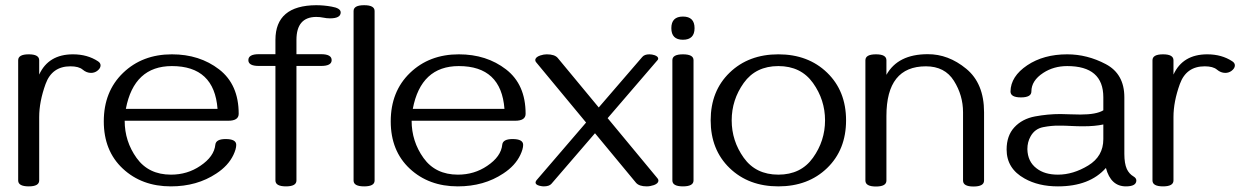

<svg xmlns="http://www.w3.org/2000/svg" viewBox="-20 -694 4708 727"><path d="M88.9 11.7Q48.8 11.7 48.8 -10.7V-465.8Q48.8 -488.3 88.9 -488.3Q128.4 -488.3 128.4 -465.8V-411.6Q163.6 -488.3 256.3 -488.3Q311 -488.3 351.1 -461.9Q360.8 -455.6 360.8 -446.3Q360.8 -435.1 347.7 -425.3Q337.4 -418 324.7 -418Q307.6 -418 293 -430.4Q278.3 -442.9 246.6 -442.9Q176.8 -442.9 152.6 -376Q128.4 -309.1 128.4 -251V-10.7Q128.4 11.7 88.9 11.7Z M627 11.7Q517.1 11.7 445.1 -55.4Q373 -122.6 373 -234.4Q373 -347.7 446 -418Q519 -488.3 630.9 -488.3Q735.8 -488.3 809.8 -431.2Q883.8 -374 883.8 -263.2Q883.8 -236.8 844.2 -236.8H452.1Q452.1 -158.7 497.3 -95.7Q542.5 -32.7 627.4 -32.7Q689.5 -32.7 738.3 -65.9Q791 -101.1 795.4 -146.5Q797.9 -167.5 834.5 -167.5Q874.5 -167.5 874.5 -145.5Q874.5 -129.9 863.8 -107.4Q844.2 -66.4 799.3 -37.1Q726.1 11.7 627 11.7ZM803.7 -281.7Q791.5 -443.8 630.9 -443.8Q487.3 -443.8 456.5 -281.7Z M1063 11.7Q1022.9 11.7 1022.9 -10.7V-444.3H960Q920.4 -444.3 920.4 -466.3Q920.4 -488.8 960 -488.8H1022.9V-543Q1022.9 -673.3 1177.2 -674.3Q1206.5 -674.3 1235.8 -668.9Q1270 -663.1 1270 -647Q1270 -624.5 1229.5 -624.5Q1216.8 -624.5 1204.1 -627.2Q1191.4 -629.9 1177.2 -629.9Q1102.5 -629.4 1102.5 -543V-488.8H1195.8Q1235.8 -488.8 1235.8 -466.3Q1235.8 -444.3 1195.8 -444.3H1102.5V-10.7Q1102.5 11.7 1063 11.7Z M1318.8 -652.3Q1318.8 -674.3 1358.9 -674.3Q1398.4 -674.3 1398.4 -652.3V-10.3Q1398.4 11.7 1358.9 11.7Q1318.8 11.7 1318.8 -10.3Z M1713.4 11.7Q1603.5 11.7 1531.5 -55.4Q1459.5 -122.6 1459.5 -234.4Q1459.5 -347.7 1532.5 -418Q1605.5 -488.3 1717.3 -488.3Q1822.3 -488.3 1896.2 -431.2Q1970.2 -374 1970.2 -263.2Q1970.2 -236.8 1930.7 -236.8H1538.6Q1538.6 -158.7 1583.7 -95.7Q1628.9 -32.7 1713.9 -32.7Q1775.9 -32.7 1824.7 -65.9Q1877.4 -101.1 1881.8 -146.5Q1884.3 -167.5 1920.9 -167.5Q1960.9 -167.5 1960.9 -145.5Q1960.9 -129.9 1950.2 -107.4Q1930.7 -66.4 1885.7 -37.1Q1812.5 11.7 1713.4 11.7ZM1890.1 -281.7Q1877.9 -443.8 1717.3 -443.8Q1573.7 -443.8 1543 -281.7Z M2038.6 11.7Q2032.2 11.7 2022.5 9.3Q2007.8 5.4 2007.8 -2.9Q2007.8 -6.3 2011.2 -11.2L2199.2 -230L2010.3 -458Q2006.8 -461.9 2006.8 -466.3Q2006.8 -477.5 2025.4 -483.9Q2038.6 -488.3 2050.3 -488.3Q2080.1 -488.3 2091.8 -474.6L2247.1 -287.1L2412.1 -478.5Q2420.4 -488.3 2439 -488.3Q2448.7 -488.3 2459 -484.9Q2472.2 -480 2472.2 -472.2Q2472.2 -468.8 2469.7 -466.3L2280.8 -246.6L2469.7 -18.6Q2473.1 -14.6 2473.1 -10.3Q2473.1 0.5 2456.1 6.8Q2441.9 11.7 2428.7 11.7Q2399.9 11.7 2388.2 -2L2232.9 -189.5L2067.9 2Q2059.6 11.7 2038.6 11.7Z M2565.9 -631.3Q2609.9 -631.3 2609.9 -587.4Q2609.9 -543.5 2565.9 -543.5Q2522 -543.5 2522 -587.4Q2522 -631.3 2565.9 -631.3ZM2525.9 -466.3Q2525.9 -488.3 2565.9 -488.3Q2606 -488.3 2606 -466.3V-10.7Q2606 11.7 2565.9 11.7Q2525.9 11.7 2525.9 -10.7Z M2927.2 -488.3Q3040 -488.3 3111.8 -418.9Q3183.6 -349.6 3183.6 -238.3Q3183.6 -127 3111.8 -57.6Q3040 11.7 2927.2 11.7Q2814.5 11.7 2742.7 -57.6Q2670.9 -127 2670.9 -238.3Q2670.9 -349.6 2742.7 -418.9Q2814.5 -488.3 2927.2 -488.3ZM2927.2 -443.8Q2841.8 -443.8 2796.1 -379.9Q2750.5 -315.9 2750.5 -238.3Q2750.5 -160.6 2796.1 -96.7Q2841.8 -32.7 2927.2 -32.7Q3012.7 -32.7 3058.3 -96.7Q3104 -160.6 3104 -238.3Q3104 -315.9 3058.3 -379.9Q3012.7 -443.8 2927.2 -443.8Z M3666 12.2Q3626.5 12.2 3626.5 -10.3V-269Q3626.5 -333 3592 -387.9Q3557.6 -442.9 3485.8 -442.9Q3336.4 -442.9 3336.4 -254.9V-10.3Q3336.4 12.2 3296.9 12.2Q3256.8 12.2 3256.8 -10.3V-465.8Q3256.8 -488.3 3296.9 -488.3Q3336.4 -488.3 3336.4 -465.8V-410.6Q3379.9 -488.8 3492.7 -488.8Q3570.8 -489.3 3638.4 -433.8Q3706.1 -378.4 3706.1 -269V-10.3Q3706.1 12.2 3666 12.2Z M4243.2 11.7Q4186 11.7 4167.5 -58.1Q4106 11.7 3985.8 11.7Q3912.1 11.7 3859.4 -18.1Q3791.5 -55.7 3791.5 -127.9Q3791.5 -180.2 3820.8 -211.9Q3850.6 -244.1 3899.2 -253.2Q3947.8 -262.2 3995.1 -262.2Q4010.7 -262.2 4030.5 -261.2Q4050.3 -260.3 4070.8 -260.3Q4131.8 -260.3 4157.7 -276.4V-325.7Q4157.7 -443.8 4021 -443.8Q3969.7 -443.8 3930.2 -418Q3885.3 -388.7 3885.3 -347.7Q3885.3 -325.2 3845.7 -325.2Q3806.2 -325.2 3806.2 -347.7Q3807.1 -404.8 3869.6 -446.8Q3931.6 -488.3 4021 -488.3Q4096.7 -488.3 4167 -451.2Q4237.3 -414.1 4237.3 -325.7V-111.3Q4237.3 -75.2 4246.6 -54.2Q4255.4 -35.6 4272 -25.9Q4282.7 -19.5 4282.7 -10.7Q4282.7 11.7 4243.2 11.7ZM3985.8 -32.7Q4043.5 -32.7 4100.6 -67.4Q4157.7 -102.1 4157.7 -167V-222.7Q4126 -215.8 4081.1 -215.8Q4058.6 -215.8 4036.1 -217Q4013.7 -218.3 3991.2 -218.3Q3961.9 -218.8 3930.2 -212.6Q3898.4 -206.5 3882.3 -177.7Q3870.1 -156.2 3870.1 -129.4Q3871.1 -82 3904.8 -56.6Q3935.1 -32.7 3985.8 -32.7Z M4383.8 11.7Q4343.8 11.7 4343.8 -10.7V-465.8Q4343.8 -488.3 4383.8 -488.3Q4423.3 -488.3 4423.3 -465.8V-411.6Q4458.5 -488.3 4551.3 -488.3Q4606 -488.3 4646 -461.9Q4655.8 -455.6 4655.8 -446.3Q4655.8 -435.1 4642.6 -425.3Q4632.3 -418 4619.6 -418Q4602.5 -418 4587.9 -430.4Q4573.2 -442.9 4541.5 -442.9Q4471.7 -442.9 4447.5 -376Q4423.3 -309.1 4423.3 -251V-10.7Q4423.3 11.7 4383.8 11.7Z"/></svg>

Font: Gayathri
Style: Regular
Weight: 400
Designer: Binoy Dominic <binoy.domenic@gmail.com>
Foundry: SMC
Version: Version 1.000